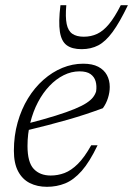

<svg xmlns="http://www.w3.org/2000/svg" viewBox="-20 -710 513 740"><path d="M286.5 -435Q255 -435 225.5 -420.2Q196 -405.5 170.8 -379Q145.5 -352.5 126.5 -316.5Q107.5 -280.5 96.8 -237.5Q86 -194.5 86 -147.5Q86 -84.5 110 -59Q134 -33.5 175.5 -33.5Q203 -33.5 228.8 -43.2Q254.5 -53 280 -78.2Q305.5 -103.5 331.5 -150H356Q325.5 -86 294.8 -51.2Q264 -16.5 231.2 -3.2Q198.5 10 161 10Q123.5 10 94.8 -4.5Q66 -19 49.8 -49.8Q33.5 -80.5 33.5 -129Q33.5 -187 48 -238.2Q62.5 -289.5 88 -331Q113.5 -372.5 147.5 -402.5Q181.5 -432.5 220.5 -448.5Q259.5 -464.5 300.5 -464.5Q336 -464.5 358.5 -452.8Q381 -441 392 -420.8Q403 -400.5 403 -375Q403 -354 396.2 -332.5Q389.5 -311 376.5 -293Q345.5 -281.5 311.5 -270.2Q277.5 -259 240.8 -248.5Q204 -238 164.8 -227.8Q125.5 -217.5 83.5 -207.5L85 -233.5Q149 -250 193.8 -264Q238.5 -278 267.5 -290Q296.5 -302 313.2 -313Q330 -324 338.5 -335Q347 -346 350.5 -358Q353.5 -379.5 348.5 -396.8Q343.5 -414 328.8 -424.5Q314 -435 286.5 -435ZM303 -568.5Q331 -568.5 354.5 -579.5Q378 -590.5 400 -617Q422 -643.5 445.5 -690H473Q441 -623.5 414 -586.8Q387 -550 358.8 -535.2Q330.5 -520.5 294.5 -520.5Q257.5 -520.5 237 -535.8Q216.5 -551 210.8 -587.8Q205 -624.5 213 -690H235.5Q231.5 -644 237 -617.5Q242.5 -591 258.8 -579.8Q275 -568.5 303 -568.5Z"/></svg>

Font: Newsreader Light
Style: Italic
Weight: 300
Italic angle: -17°
Designer: Hugues Gentile
Foundry: Production Type
Version: Version 1.003